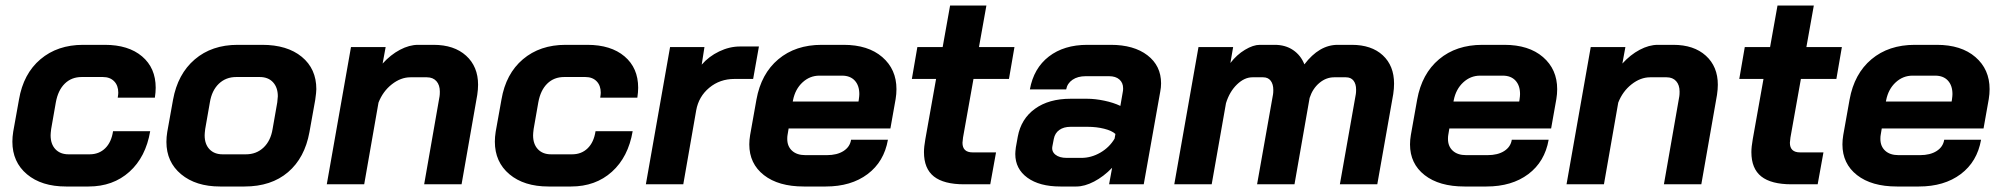

<svg xmlns="http://www.w3.org/2000/svg" viewBox="-20 -670 7273 698"><path d="M25 -155Q25 -172 28 -191L49 -308Q65 -402 127 -454.5Q189 -507 282 -507H361Q447 -507 496.5 -465Q546 -423 546 -351Q546 -335 543 -315H408Q410 -327 410 -333Q410 -359 395 -374.5Q380 -390 354 -390H277Q240 -390 215.5 -366Q191 -342 183 -298L166 -201Q164 -185 164 -178Q164 -146 181.5 -127.5Q199 -109 229 -109H306Q340 -109 362.5 -131Q385 -153 391 -193H526Q510 -99 450.5 -45.5Q391 8 302 8H220Q131 8 78 -36.5Q25 -81 25 -155Z M585 -154Q585 -172 588 -190L609 -307Q626 -401 688 -454Q750 -507 844 -507H933Q1024 -507 1077 -463.5Q1130 -420 1130 -346Q1130 -335 1126 -307L1105 -190Q1088 -96 1027 -44Q966 8 869 8H780Q692 8 638.5 -36.5Q585 -81 585 -154ZM874 -109Q912 -109 938 -133.5Q964 -158 971 -201L988 -298Q990 -314 990 -320Q990 -352 972.5 -371Q955 -390 924 -390H839Q801 -390 775.5 -365.5Q750 -341 743 -298L726 -201Q724 -185 724 -178Q724 -146 741.5 -127.5Q759 -109 789 -109Z M1256 -499H1382L1371 -439Q1400 -471 1434 -489Q1468 -507 1500 -507H1556Q1631 -507 1674.5 -467.5Q1718 -428 1718 -362Q1718 -345 1715 -325L1658 0H1522L1578 -320Q1579 -326 1579 -337Q1579 -361 1566.5 -375Q1554 -389 1532 -389H1472Q1437 -389 1404.5 -363.5Q1372 -338 1356 -297L1304 0H1168Z M1779 -155Q1779 -172 1782 -191L1803 -308Q1819 -402 1881 -454.5Q1943 -507 2036 -507H2115Q2201 -507 2250.5 -465Q2300 -423 2300 -351Q2300 -335 2297 -315H2162Q2164 -327 2164 -333Q2164 -359 2149 -374.5Q2134 -390 2108 -390H2031Q1994 -390 1969.5 -366Q1945 -342 1937 -298L1920 -201Q1918 -185 1918 -178Q1918 -146 1935.5 -127.5Q1953 -109 1983 -109H2060Q2094 -109 2116.5 -131Q2139 -153 2145 -193H2280Q2264 -99 2204.5 -45.5Q2145 8 2056 8H1974Q1885 8 1832 -36.5Q1779 -81 1779 -155Z M2416 -499H2541L2531 -435Q2557 -465 2594.5 -483Q2632 -501 2670 -501H2739L2718 -383H2650Q2597 -383 2558.5 -351Q2520 -319 2511 -269L2464 0H2328Z M2704 -145Q2704 -161 2707 -179L2730 -308Q2747 -402 2809.5 -454.5Q2872 -507 2967 -507H3047Q3136 -507 3187.5 -462.5Q3239 -418 3239 -346Q3239 -328 3236 -310L3217 -203H2847L2843 -179Q2842 -174 2842 -165Q2842 -138 2859.5 -122Q2877 -106 2908 -106H2986Q3023 -106 3046.5 -121Q3070 -136 3074 -162H3208Q3194 -82 3134 -37Q3074 8 2982 8H2902Q2810 8 2757 -33.5Q2704 -75 2704 -145ZM3101 -301 3102 -307Q3104 -321 3104 -328Q3104 -359 3087.5 -377Q3071 -395 3041 -395H2959Q2924 -395 2897.5 -370.5Q2871 -346 2863 -306L2862 -301Z M3339 -117Q3339 -136 3344 -164L3383 -383H3295L3315 -499H3407L3434 -650H3566L3539 -499H3668L3648 -383H3519L3481 -170Q3479 -156 3479 -151Q3479 -116 3516 -116H3601L3580 0H3485Q3411 0 3375 -28.5Q3339 -57 3339 -117Z M3671 -110Q3671 -118 3673 -134L3680 -173Q3692 -238 3742.5 -274.5Q3793 -311 3872 -311H3932Q3961 -311 3994.5 -304Q4028 -297 4053 -285L4062 -337Q4063 -341 4063 -349Q4063 -369 4049.5 -381Q4036 -393 4012 -393H3927Q3898 -393 3879 -380Q3860 -367 3856 -345H3724Q3738 -422 3793 -464.5Q3848 -507 3933 -507H4018Q4102 -507 4151.5 -469Q4201 -431 4201 -367Q4201 -352 4198 -337L4138 0H4012L4023 -60Q3992 -28 3957.5 -10Q3923 8 3893 8H3835Q3759 8 3715 -24Q3671 -56 3671 -110ZM3911 -96Q3947 -96 3980 -115Q4013 -134 4032 -166L4035 -183Q4022 -195 3994 -202Q3966 -209 3934 -209H3872Q3847 -209 3831 -197.5Q3815 -186 3811 -165L3806 -139Q3802 -120 3816.5 -108Q3831 -96 3858 -96Z M5048 -366Q5048 -348 5045 -328L4987 0H4851L4909 -328Q4910 -334 4910 -344Q4910 -365 4900.5 -377Q4891 -389 4873 -389H4830Q4801 -389 4776.5 -368.5Q4752 -348 4741 -314L4686 0H4550L4608 -327Q4609 -333 4609 -343Q4609 -364 4599.5 -376.5Q4590 -389 4572 -389H4533Q4504 -389 4477 -363Q4450 -337 4437 -295L4385 0H4249L4337 -499H4463L4453 -441Q4476 -471 4506 -489Q4536 -507 4560 -507H4614Q4653 -507 4681 -488Q4709 -469 4722 -436Q4776 -507 4843 -507H4894Q4966 -507 5007 -469Q5048 -431 5048 -366Z M5106 -145Q5106 -161 5109 -179L5132 -308Q5149 -402 5211.5 -454.5Q5274 -507 5369 -507H5449Q5538 -507 5589.5 -462.5Q5641 -418 5641 -346Q5641 -328 5638 -310L5619 -203H5249L5245 -179Q5244 -174 5244 -165Q5244 -138 5261.5 -122Q5279 -106 5310 -106H5388Q5425 -106 5448.5 -121Q5472 -136 5476 -162H5610Q5596 -82 5536 -37Q5476 8 5384 8H5304Q5212 8 5159 -33.5Q5106 -75 5106 -145ZM5503 -301 5504 -307Q5506 -321 5506 -328Q5506 -359 5489.5 -377Q5473 -395 5443 -395H5361Q5326 -395 5299.5 -370.5Q5273 -346 5265 -306L5264 -301Z M5763 -499H5889L5878 -439Q5907 -471 5941 -489Q5975 -507 6007 -507H6063Q6138 -507 6181.5 -467.5Q6225 -428 6225 -362Q6225 -345 6222 -325L6165 0H6029L6085 -320Q6086 -326 6086 -337Q6086 -361 6073.5 -375Q6061 -389 6039 -389H5979Q5944 -389 5911.5 -363.5Q5879 -338 5863 -297L5811 0H5675Z M6347 -117Q6347 -136 6352 -164L6391 -383H6303L6323 -499H6415L6442 -650H6574L6547 -499H6676L6656 -383H6527L6489 -170Q6487 -156 6487 -151Q6487 -116 6524 -116H6609L6588 0H6493Q6419 0 6383 -28.5Q6347 -57 6347 -117Z M6678 -145Q6678 -161 6681 -179L6704 -308Q6721 -402 6783.5 -454.5Q6846 -507 6941 -507H7021Q7110 -507 7161.5 -462.5Q7213 -418 7213 -346Q7213 -328 7210 -310L7191 -203H6821L6817 -179Q6816 -174 6816 -165Q6816 -138 6833.5 -122Q6851 -106 6882 -106H6960Q6997 -106 7020.5 -121Q7044 -136 7048 -162H7182Q7168 -82 7108 -37Q7048 8 6956 8H6876Q6784 8 6731 -33.5Q6678 -75 6678 -145ZM7075 -301 7076 -307Q7078 -321 7078 -328Q7078 -359 7061.5 -377Q7045 -395 7015 -395H6933Q6898 -395 6871.5 -370.5Q6845 -346 6837 -306L6836 -301Z"/></svg>

Font: Bai Jamjuree
Style: Bold Italic
Weight: 700
Italic angle: -10°
Designer: Katatrad Aksorn Co.,Ltd.
Foundry: Cadson Demak Co.,Ltd.
Version: Version 1.000; ttfautohint (v1.6)